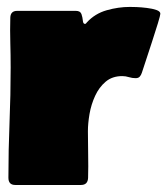

<svg xmlns="http://www.w3.org/2000/svg" viewBox="-20 -526 476 546"><path d="M195.8 -495.1Q208.5 -495.1 211.7 -485.8Q214.8 -476.6 215.6 -467.3Q216.3 -458 221.7 -458Q223.6 -458 224.9 -459.7Q226.1 -461.4 227.1 -462.4Q250 -487.3 283.2 -496.8Q316.4 -506.3 349.1 -506.3Q354.5 -506.3 368.2 -505.9Q381.8 -505.4 397.7 -503.4Q413.6 -501.5 424.8 -497.6Q436 -493.7 436 -486.8Q436 -482.9 429 -459.7Q421.9 -436.5 412.1 -406.5Q402.3 -376.5 394 -351.3Q385.7 -326.2 383.3 -318.8Q381.3 -312.5 377.4 -308.1Q373.5 -303.7 365.7 -303.7Q356 -303.7 346.7 -306.6Q337.4 -309.6 327.6 -309.6Q299.3 -309.6 280.5 -293.7Q261.7 -277.8 250.5 -253.4Q239.3 -229 234.6 -202.1Q230 -175.3 230 -152.8Q230 -120.1 230.7 -86.7Q231.4 -53.2 230.5 -20Q229.5 0 210.4 0H23.4Q3.9 0 3.9 -20.5Q3.9 -99.1 7.1 -177.7Q10.3 -256.3 10.3 -334.5Q10.3 -369.6 9.3 -405Q8.3 -440.4 9.3 -475.6Q9.8 -495.1 28.8 -495.1Z"/></svg>

Font: Belanosima
Style: Bold
Weight: 700
Designer: The DocRepair Project, Santiago Orozco
Foundry: Google
Version: Version 2.000